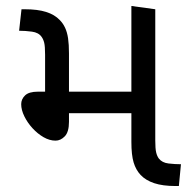

<svg xmlns="http://www.w3.org/2000/svg" viewBox="-20 -623 634 643"><path d="M568 0Q525 0 496.5 -9.5Q468 -19 451 -37Q435 -54 427.5 -79Q420 -104 420 -148V-603L500 -592V-152Q500 -125 503 -112.5Q506 -100 512 -92Q523 -78 544.5 -75.5Q566 -73 586 -73L579 0ZM166 -152Q146 -152 126 -163.5Q106 -175 89 -193.5Q72 -212 61.5 -233.5Q51 -255 51 -274Q51 -291 64 -303.5Q77 -316 107 -316H432V-244H211V-215Q211 -181 197 -166.5Q183 -152 166 -152ZM131 -300V-440Q131 -468 128 -480Q125 -492 119 -500Q109 -514 87 -517Q65 -520 44 -520L52 -592H63Q106 -592 134.5 -583Q163 -574 180 -556Q191 -545 198 -530Q205 -515 208 -494.5Q211 -474 211 -444V-300Z"/></svg>

Font: guzrati25
Style: Book
Weight: 400
Designer: Jelle Bosma - Monotype Design Team, Universal Thirst
Foundry: Monotype Imaging Inc.
Version: Version 2.106